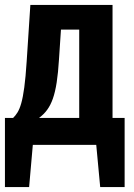

<svg xmlns="http://www.w3.org/2000/svg" viewBox="-22 -587 542 778"><path d="M434 -109V-567H101L86 -337C75 -166 57 -135 31 -109H-2V171H96L111 0H368L384 171H483V-109ZM299 -109H136C187 -147 208 -201 217 -346L225 -467H299Z"/></svg>

Font: Glow Sans TC Compressed
Style: Bold
Weight: 700
Width: 2
Designer: Ryoko NISHIZUKA (kana, bopomofo & ideographs); Paul D. Hunt (Latin, Greek & Cyrillic); Sandoll Communications, Soo-young
Version: Version 0.93